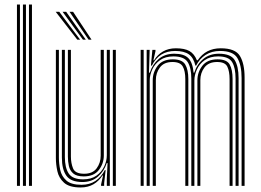

<svg xmlns="http://www.w3.org/2000/svg" viewBox="-20 -820 1151 847"><path d="M107.8 0V-800H121V0ZM54.8 0V-800H68V0ZM81.2 0V-800H94.5V0Z M336 7Q285.8 7 262.6 -13.9Q239.5 -34.8 233 -64.9Q226.5 -95 226.5 -122.2V-600H239.8V-124.5Q239.8 -98.2 245.6 -70.5Q251.5 -42.8 272.6 -23.8Q293.8 -4.8 339.5 -4.8Q375.2 -4.8 401 -21.8Q426.8 -38.8 442.2 -69.5H446L439.5 -11.8V0H426L425.8 -5.5L434.5 -45.8H431.8Q416 -20.8 392 -6.9Q368 7 336 7ZM477.8 0V-600H491V0ZM349.5 -41.8Q317.8 -41.8 302.9 -54.9Q288 -68 283.8 -88Q279.5 -108 279.5 -128.8V-600H292.8V-129.5Q292.8 -100.2 302.4 -76.9Q312 -53.5 351.2 -53.5Q388.8 -53.5 406.5 -77.6Q424.2 -101.8 424.2 -133.2V-600H438V-134Q438 -98.8 416.2 -70.2Q394.5 -41.8 349.5 -41.8ZM342.8 -17Q292.5 -17.2 272.8 -44.9Q253 -72.5 253 -125.2V-600H266.2V-126.8Q266.2 -80.2 283.1 -54.5Q300 -28.8 347 -28.8Q382.2 -28.8 405.4 -45.1Q428.5 -61.5 439.9 -86Q451.2 -110.5 451.2 -135.2V-600H464.5V0H451.2V-32L454.5 -100.5H450.8Q439.5 -64.8 412 -40.8Q384.5 -16.8 342.8 -17ZM321 -645 225.8 -767.8H241.5L333.5 -645ZM345.8 -645 256.2 -767.8H272L358.5 -645ZM370.8 -645 286.8 -767.8H302.5L383.8 -645Z M1045.8 0V-475.5Q1045.8 -532.5 1027.2 -563.9Q1008.8 -595.2 950.2 -595.2Q914.2 -595.2 887 -577.8Q859.8 -560.2 845.2 -530.5H842Q834.2 -565.2 813.2 -580.2Q792.2 -595.2 752.5 -595.2Q681.8 -595.2 649.8 -530.5H645.8L652.2 -600H665.8V-593.8L656.8 -554.2H659.8Q675 -579.2 699.2 -593.1Q723.5 -607 756 -607Q794.2 -607 815.8 -594.8Q837.2 -582.5 848.5 -554.2H852.2Q887.8 -607 953.8 -607Q1018 -607 1038.5 -573.1Q1059 -539.2 1059 -477.8V0ZM600.5 0V-600H613.8V0ZM627 0V-600H640.2L637.2 -499.5H640.8Q653 -537 680.5 -560.1Q708 -583.2 749.2 -583Q791.8 -583 810.9 -563.5Q830 -544 834 -499.5H837Q849 -537 877 -560.1Q905 -583.2 946.2 -583Q998 -582.8 1015.2 -555.1Q1032.5 -527.5 1032.5 -474.8V0H1019.2V-473.2Q1019.2 -520.5 1004.1 -545.9Q989 -571.2 942 -571.2Q906.8 -571.2 883.5 -554.9Q860.2 -538.5 848.9 -514Q837.5 -489.5 837.5 -464.8V0H824V-473.2Q824 -520.5 808.1 -545.9Q792.2 -571.2 745 -571.2Q709.5 -571.2 686.4 -554.9Q663.2 -538.5 651.9 -514Q640.5 -489.5 640.5 -464.8V0ZM653.8 0V-466Q653.8 -501.2 675.5 -529.8Q697.2 -558.2 742.5 -558.2Q783.5 -558.2 797.1 -535.5Q810.8 -512.8 810.8 -471.2V0H797.5V-470.5Q797.5 -507 786.2 -526.8Q775 -546.5 740.8 -546.5Q703.2 -546.5 685.4 -522.4Q667.5 -498.2 667.5 -466.8V0ZM850.8 0V-465.8Q850.8 -501 872.5 -529.6Q894.2 -558.2 939.5 -558.2Q980.5 -558.2 993.2 -535.5Q1006 -512.8 1006 -471.2V0H992.8V-470.5Q992.8 -505.5 982.8 -526Q972.8 -546.5 937.8 -546.5Q900.2 -546.5 882 -522.4Q863.8 -498.2 863.8 -466.8V0Z"/></svg>

Font: Big Shoulders Inline Display
Style: Regular
Weight: 400
Designer: Patric King
Foundry: XO Type Co
Version: Version 1.000